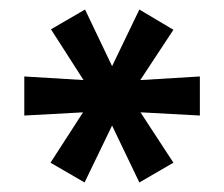

<svg xmlns="http://www.w3.org/2000/svg" viewBox="-20 -739 470 403"><path d="M157.5 -356 86 -397.5 170 -527.5 187.5 -505 31 -496.5V-578.5L187.5 -569L171 -546.5L87 -677.5L158.5 -719L222.5 -585H208L272.5 -719L344 -676.5L259 -547.5L243 -569L399.5 -578.5V-496.5L243 -505L259 -527.5L344 -397.5L272.5 -356L208 -490.5H222.5Z"/></svg>

Font: Nunito Sans 12pt ExtraLight Condensed
Style: Regular
Weight: 200
Width: 3
Version: Version 3.101;gftools[0.9.27]